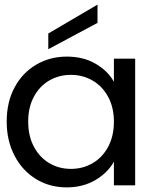

<svg xmlns="http://www.w3.org/2000/svg" viewBox="-20 -802 681 831"><path d="M269 -557Q341 -557 394 -526Q447 -495 473 -448V-548H565V0H473V-102Q446 -54 392.5 -22.5Q339 9 268 9Q195 9 136 -27Q77 -63 43 -128Q9 -193 9 -276Q9 -360 43 -423.5Q77 -487 136.5 -522Q196 -557 269 -557ZM287 -478Q236 -478 194 -454Q152 -430 127 -384Q102 -338 102 -276Q102 -213 127 -166.5Q152 -120 194 -95.5Q236 -71 287 -71Q338 -71 380.5 -95.5Q423 -120 448 -166.5Q473 -213 473 -275Q473 -337 448 -383Q423 -429 380.5 -453.5Q338 -478 287 -478ZM402 -703 189 -589V-657L402 -782Z"/></svg>

Font: Poppins A&M
Style: Regular-A&M
Weight: 400
Designer: Ninad Kale (Devanagari), Jonny Pinhorn (Latin)
Foundry: Indian Type Foundry
Version: 4.004